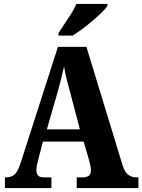

<svg xmlns="http://www.w3.org/2000/svg" viewBox="-20 -951 720 971"><path d="M5 0V-54H13Q36 -54 53 -68Q70 -82 84 -126L273 -714H417L600 -115Q610 -82 627.5 -68Q645 -54 670 -54H680V0H368V-54H401Q417 -54 428.5 -62Q440 -70 440 -89Q440 -101 436.5 -115.5Q433 -130 431 -139L403 -235H197L176 -154Q173 -142 168.5 -123.5Q164 -105 164 -91Q164 -74 172 -64Q180 -54 201 -54H240V0ZM217 -297H384L334 -487Q325 -519 317 -551Q309 -583 304 -615Q297 -583 289 -552Q281 -521 273 -491ZM276 -784Q289 -805 306.5 -830.5Q324 -856 340.5 -882.5Q357 -909 366 -931H523V-921Q515 -908 495 -888.5Q475 -869 449.5 -847Q424 -825 397 -805Q370 -785 347 -771H276Z"/></svg>

Font: Noto Serif Georgian Condensed ExtraBold
Style: Regular
Weight: 800
Width: 3
Designer: Monotype Design Team, Akaki Razmadze
Foundry: Google LLC
Version: Version 2.003; ttfautohint (v1.8.4.7-5d5b)